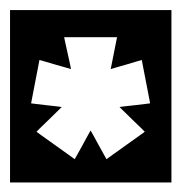

<svg xmlns="http://www.w3.org/2000/svg" viewBox="-40 -606 370 392"><path d="M105 -465Q105 -465 105 -465Q105 -465 105 -465Q105 -465 105 -465Q105 -465 95.2 -467.8Q85.5 -470.5 72.8 -474.2Q60 -478 50.2 -480.8Q40.5 -483.5 40.5 -483.5Q40.5 -483.5 40.5 -483.5Q40.5 -483.5 40.5 -483.5Q40.5 -483.5 38 -470.2Q35.5 -457 32 -439.2Q28.5 -421.5 26 -408.2Q23.5 -395 23.5 -395Q23.5 -395 23.5 -395Q23.5 -395 23.5 -395Q23.5 -395 33 -393.8Q42.5 -392.5 54.8 -391.2Q67 -390 76.5 -388.8Q86 -387.5 86 -387.5Q86 -387.5 86 -387.5Q86 -387.5 86 -387.5Q86 -387.5 86 -387.5Q86 -387.5 86 -387.5Q86 -387.5 86 -387.5Q86 -387.5 86 -387.5Q86 -387.5 78.2 -379.8Q70.5 -372 60.2 -362.2Q50 -352.5 42.2 -344.8Q34.5 -337 34.5 -337Q34.5 -337 34.5 -337Q34.5 -337 34.5 -337Q34.5 -337 46.2 -328.5Q58 -320 73.5 -309Q89 -298 100.8 -289.5Q112.5 -281 112.5 -281Q112.5 -281 112.5 -281Q112.5 -281 112.5 -281Q112.5 -281 117.5 -289.8Q122.5 -298.5 128.8 -310.2Q135 -322 140 -330.8Q145 -339.5 145 -339.5Q145 -339.5 145 -339.5Q145 -339.5 145 -339.5Q145 -339.5 145 -339.5Q145 -339.5 145 -339.5Q145 -339.5 145 -339.5Q145 -339.5 145 -339.5Q145 -339.5 150 -330.8Q155 -322 161.2 -310.2Q167.5 -298.5 172.5 -289.8Q177.5 -281 177.5 -281Q177.5 -281 177.5 -281Q177.5 -281 177.5 -281Q177.5 -281 189.2 -289.5Q201 -298 216.5 -309Q232 -320 243.8 -328.5Q255.5 -337 255.5 -337Q255.5 -337 255.5 -337Q255.5 -337 255.5 -337Q255.5 -337 247.8 -344.8Q240 -352.5 229.8 -362.2Q219.5 -372 211.8 -379.8Q204 -387.5 204 -387.5Q204 -387.5 204 -387.5Q204 -387.5 204 -387.5Q204 -387.5 204 -387.5Q204 -387.5 204 -387.5Q204 -387.5 204 -387.5Q204 -387.5 204 -387.5Q204 -387.5 213.5 -388.8Q223 -390 235.2 -391.2Q247.5 -392.5 257 -393.8Q266.5 -395 266.5 -395Q266.5 -395 266.5 -395Q266.5 -395 266.5 -395Q266.5 -395 264 -408.2Q261.5 -421.5 258 -439.2Q254.5 -457 252 -470.2Q249.5 -483.5 249.5 -483.5Q249.5 -483.5 249.5 -483.5Q249.5 -483.5 249.5 -483.5Q249.5 -483.5 240 -480.8Q230.5 -478 217.8 -474.2Q205 -470.5 195.5 -467.8Q186 -465 186 -465Q186 -465 186 -465Q186 -465 186 -465Q186 -465 186 -465Q186 -465 186 -465Q186 -465 186 -465Q186 -465 186 -465Q186 -465 188 -474.8Q190 -484.5 192.5 -497.5Q195 -510.5 197 -520.2Q199 -530 199 -530Q199 -530 199 -530Q199 -530 199 -530Q199 -530 182.8 -530Q166.5 -530 145 -530Q123.5 -530 107.2 -530Q91 -530 91 -530Q91 -530 91 -530Q91 -530 91 -530Q91 -530 93 -520.2Q95 -510.5 98 -497.5Q101 -484.5 103 -474.8Q105 -465 105 -465Q105 -465 105 -465Q105 -465 105 -465Q105 -465 105 -465ZM-19.5 -233.5Q-19.5 -233.5 -19.5 -233.5Q-19.5 -233.5 -19.5 -233.5Q-19.5 -233.5 -19.5 -233.5Q-19.5 -233.5 -19.5 -233.5Q-19.5 -233.5 -19.5 -233.5Q-19.5 -233.5 -19.5 -233.5Q-19.5 -233.5 -19.5 -233.5Q-19.5 -233.5 -19.5 -233.5Q-19.5 -233.5 -19.5 -252.5Q-19.5 -271.5 -19.5 -303Q-19.5 -334.5 -19.5 -372Q-19.5 -409.5 -19.5 -447Q-19.5 -484.5 -19.5 -516Q-19.5 -547.5 -19.5 -566.5Q-19.5 -585.5 -19.5 -585.5Q-19.5 -585.5 -19.5 -585.5Q-19.5 -585.5 -19.5 -585.5Q-19.5 -585.5 -19.5 -585.5Q-19.5 -585.5 -19.5 -585.5Q-19.5 -585.5 -19.5 -585.5Q-19.5 -585.5 -19.5 -585.5Q-19.5 -585.5 -19.5 -585.5Q-19.5 -585.5 -19.5 -585.5Q-4.5 -585.5 13.8 -585.5Q32 -585.5 50.8 -585.5Q69.5 -585.5 87 -585.5Q104.5 -585.5 118.2 -585.5Q132 -585.5 140.2 -585.5Q148.5 -585.5 148.5 -585.5Q148.5 -585.5 148.5 -585.5Q148.5 -585.5 148.5 -585.5Q148.5 -585.5 148.5 -585.5Q148.5 -585.5 148.5 -585.5Q148.5 -585.5 148.5 -585.5Q148.5 -585.5 148.5 -585.5Q148.5 -585.5 156.2 -585.5Q164 -585.5 177.2 -585.5Q190.5 -585.5 207.2 -585.5Q224 -585.5 242.2 -585.5Q260.5 -585.5 278 -585.5Q295.5 -585.5 310 -585.5Q310 -585.5 310 -585.5Q310 -585.5 310 -585.5Q310 -585.5 310 -585.5Q310 -585.5 310 -585.5Q310 -585.5 310 -585.5Q310 -585.5 310 -585.5Q310 -585.5 310 -585.5Q310 -585.5 310 -585.5Q310 -585.5 310 -566.5Q310 -547.5 310 -516Q310 -484.5 310 -447Q310 -409.5 310 -372Q310 -334.5 310 -303Q310 -271.5 310 -252.5Q310 -233.5 310 -233.5Q310 -233.5 310 -233.5Q310 -233.5 310 -233.5Q310 -233.5 310 -233.5Q310 -233.5 310 -233.5Q310 -233.5 310 -233.5Q310 -233.5 310 -233.5Q310 -233.5 310 -233.5Q310 -233.5 310 -233.5Q295.5 -233.5 278.2 -233.5Q261 -233.5 242.8 -233.5Q224.5 -233.5 207.8 -233.5Q191 -233.5 177.5 -233.5Q164 -233.5 156.2 -233.5Q148.5 -233.5 148.5 -233.5Q148.5 -233.5 148.5 -233.5Q148.5 -233.5 148.5 -233.5Q148.5 -233.5 148.5 -233.5Q148.5 -233.5 148.5 -233.5Q148.5 -233.5 148.5 -233.5Q148.5 -233.5 148.5 -233.5Q148.5 -233.5 140.5 -233.5Q132.5 -233.5 118.8 -233.5Q105 -233.5 87.5 -233.5Q70 -233.5 51.2 -233.5Q32.5 -233.5 14.2 -233.5Q-4 -233.5 -19.5 -233.5Z"/></svg>

Font: Honk
Style: Regular
Weight: 400
Designer: Noopur Datye & Yesha Goshar
Foundry: Ek Type
Version: Version 1.000